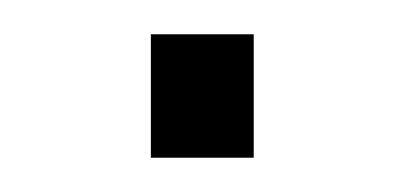

<svg xmlns="http://www.w3.org/2000/svg" viewBox="-20 -92 237 112"><path d="M68 0V-72H128V0Z"/></svg>

Font: Saira Expanded ExtraLight
Style: Regular
Weight: 250
Width: 7
Designer: Hector Gatti with collaboration of the Omnibus-Type team
Foundry: Omnibus-Type
Version: Version 1.101